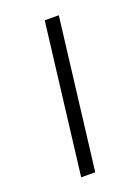

<svg xmlns="http://www.w3.org/2000/svg" viewBox="-104 -548 436 597"><g transform="rotate(-20 114.0 -249.0)"><path d="M167 -497.5 106.5 0H60L120.5 -497.5Z"/></g></svg>

Font: Lato TR Light
Style: Italic
Weight: 300
Italic angle: -12°
Designer: Lukasz Dziedzic
Foundry: Lukasz Dziedzic
Version: Version 1.104 2013